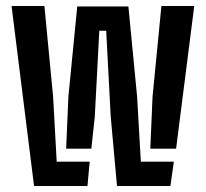

<svg xmlns="http://www.w3.org/2000/svg" viewBox="-20 -620 686 640"><path d="M370 0 349 -232 334 -517.5H311L296 -232L284.5 -124.5H200.5L208 -298L237.5 -598.5H408L437 -298L449.5 -81H559.5L548 0ZM93.5 0 18.5 -600H128L157 -298L169 -81H279L271.5 0ZM481 -124.5 488.5 -298 518 -600H627.5L567 -124.5Z"/></svg>

Font: Big Shoulders Stencil Display Thin
Style: Bold
Weight: 700
Version: Version 2.001